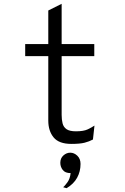

<svg xmlns="http://www.w3.org/2000/svg" viewBox="-20 -742 656 1006"><path d="M354 12Q289 12 261 -22Q233 -56 233 -110V-448H112V-511H233V-687L303 -722V-511H474V-448H303V-140Q303 -115.5 307.8 -96Q312.5 -76.5 328.5 -65.2Q344.5 -54 378 -54Q418 -54 439.5 -64.2Q461 -74.5 475 -84L467 -11Q447.5 -0.5 423 5.8Q398.5 12 354 12ZM329 244 311 239Q318 233.5 332.5 214.2Q347 195 350 165Q321.5 165 308.8 148.5Q296 132 296 111Q296 87 312.2 72.5Q328.5 58 348 58Q368.5 58 385.2 74Q402 90 402 117Q402 156.5 384.2 189Q366.5 221.5 329 244Z"/></svg>

Font: Overpass Mono Light
Style: Regular
Weight: 300
Monospace: yes
Designer: Delve Withrington, Dave Bailey
Foundry: Delve Fonts LLC
Version: Version 4.000